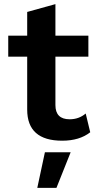

<svg xmlns="http://www.w3.org/2000/svg" viewBox="-20 -673 470 932"><path d="M418 -31Q366 10 282 10Q112 10 112 -141V-398H20V-500H112V-615L249 -653V-500H409V-398H249V-163Q249 -94 318 -94Q363 -94 396 -122ZM161 239 198 66H323L254 239Z"/></svg>

Font: Elaine Sans SemiBold
Style: Regular
Weight: 600
Designer: Wei Huang
Foundry: Wei Huang
Version: Version 2.001;December 24, 2019;FontCreator 12.0.0.2547 64-b